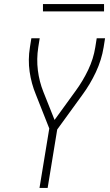

<svg xmlns="http://www.w3.org/2000/svg" viewBox="-20 -923 540 943"><path d="M174 0 222 -292 156 -459Q134 -512 125.5 -571Q117 -630 127 -691L134 -735H175L168 -691Q159 -633 166 -577.5Q173 -522 193 -472L248 -334L351 -476Q387 -525 413 -579.5Q439 -634 448 -691L455 -735H496L489 -691Q479 -629 451 -569Q423 -509 383 -455L261 -287L214 0ZM491 -867H191V-903H491Z"/></svg>

Font: Iosevka Curly Extralight
Style: Italic
Weight: 200
Italic angle: -9°
Monospace: yes
Designer: Belleve Invis
Foundry: Belleve Invis
Version: Version 22.1.2; ttfautohint (v1.8.4)